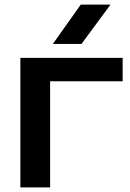

<svg xmlns="http://www.w3.org/2000/svg" viewBox="-20 -819 569 839"><path d="M516 -566V-464H139L199 -524V0H69V-566ZM333 -799H463L336 -627H211Z"/></svg>

Font: Bounded
Style: Regular
Weight: 400
Designer: Vlad Churkin
Version: Version 1.0